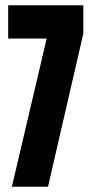

<svg xmlns="http://www.w3.org/2000/svg" viewBox="-20 -708 347 728"><path d="M25 0 157 -562H11V-688H296V-581L162 0Z"/></svg>

Font: Saira UltraCondensed Black
Style: Regular
Weight: 900
Width: 1
Designer: Hector Gatti with collaboration of the Omnibus-Type team
Foundry: Omnibus-Type
Version: Version 1.101